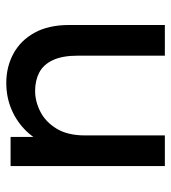

<svg xmlns="http://www.w3.org/2000/svg" viewBox="14 -558 557 626"><g transform="rotate(90 293.0 -244.5)"><path d="M521 -503V0H426V-135L453 -127Q438 -84 408 -52.5Q378 -21 337.5 -3.5Q297 14 250 14Q197 14 154 -9.5Q111 -33 86 -78.5Q61 -124 61 -191V-503H161V-219Q161 -169 175.5 -138Q190 -107 216 -93.5Q242 -80 276 -80Q310 -80 343.5 -97Q377 -114 399 -150Q421 -186 421 -243V-503Z"/></g></svg>

Font: Fustat SemiBold
Style: Regular
Weight: 600
Designer: Mohamed Gaber, Khaled Hosny, Laura Garcia Mut
Foundry: Kief Type Foundry, Alif Type Foundry, Hard Type Foundry
Version: Version 1.007